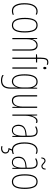

<svg xmlns="http://www.w3.org/2000/svg" viewBox="1496 -2302 1047 4080"><g transform="rotate(90 2020.0 -261.5)"><path d="M212 10Q127 10 87 -62Q47 -134 47 -256Q47 -394 93.5 -465.5Q140 -537 221 -537Q262 -537 293 -519L283 -496Q257 -512 222 -512Q153 -512 113 -448.5Q73 -385 73 -257Q73 -186 87.5 -131Q102 -76 133.5 -45.5Q165 -15 215 -15Q253 -15 292 -32V-6Q276 1 254 5.5Q232 10 212 10Z M670 -264Q670 -124 632 -57Q594 10 517 10Q359 10 359 -266Q359 -400 397.5 -468.5Q436 -537 515 -537Q600 -537 635 -464Q670 -391 670 -264ZM385 -266Q385 -143 417 -79Q449 -15 516 -15Q582 -15 613 -76Q644 -137 644 -265Q644 -380 615.5 -446Q587 -512 515 -512Q446 -512 415.5 -448.5Q385 -385 385 -266Z M941 -537Q996 -537 1025.5 -498.5Q1055 -460 1055 -375V0H1029V-365Q1029 -445 1005.5 -479Q982 -513 941 -513Q889 -513 851 -462.5Q813 -412 813 -311V0H787V-527H807L808 -415H810Q817 -445 832.5 -473Q848 -501 874.5 -519Q901 -537 941 -537Z M1307 -502H1230V0H1204V-502H1134V-523L1204 -528V-605Q1204 -688 1225.5 -726.5Q1247 -765 1302 -765Q1320 -765 1335 -761Q1350 -757 1360 -752L1350 -730Q1339 -736 1326 -738.5Q1313 -741 1301 -741Q1261 -741 1245.5 -708Q1230 -675 1230 -598V-527H1307Z M1426 -724Q1440 -724 1445.5 -713.5Q1451 -703 1451 -691Q1451 -675 1444 -665.5Q1437 -656 1425 -656Q1412 -656 1406 -666.5Q1400 -677 1400 -690Q1400 -702 1405.5 -713Q1411 -724 1426 -724ZM1438 -527V0H1412V-527Z M1714 -537Q1770 -537 1798.5 -507Q1827 -477 1838 -440H1841L1844 -527H1864V35Q1864 138 1821.5 190Q1779 242 1687 242Q1624 242 1574 212V184Q1601 200 1627 208.5Q1653 217 1687 217Q1762 217 1800 174Q1838 131 1838 35V-12Q1838 -35 1838.5 -57.5Q1839 -80 1841 -111H1838Q1827 -60 1793.5 -25Q1760 10 1707 10Q1636 10 1597 -56.5Q1558 -123 1558 -262Q1558 -390 1595 -463.5Q1632 -537 1714 -537ZM1714 -512Q1667 -512 1638 -480.5Q1609 -449 1596.5 -393Q1584 -337 1584 -262Q1584 -135 1615 -75Q1646 -15 1707 -15Q1743 -15 1768 -33.5Q1793 -52 1808.5 -82.5Q1824 -113 1831 -149Q1838 -185 1838 -221V-329Q1838 -378 1825.5 -419.5Q1813 -461 1786 -486.5Q1759 -512 1714 -512Z M2271 -527V0H2251L2250 -112H2248Q2241 -83 2226.5 -55Q2212 -27 2186 -8.5Q2160 10 2117 10Q2003 10 2003 -159V-527H2029V-167Q2029 -87 2052.5 -51Q2076 -15 2119 -15Q2176 -15 2210.5 -67Q2245 -119 2245 -228V-527Z M2550 -535Q2560 -535 2572.5 -532.5Q2585 -530 2595 -524L2587 -500Q2581 -503 2571 -506Q2561 -509 2550 -509Q2523 -509 2502 -487.5Q2481 -466 2467 -431.5Q2453 -397 2446 -356.5Q2439 -316 2439 -277V0H2413V-527H2433L2438 -409H2440Q2448 -436 2460.5 -465Q2473 -494 2495 -514.5Q2517 -535 2550 -535Z M2769 -537Q2832 -537 2860.5 -496.5Q2889 -456 2889 -358V0H2868L2867 -93H2865Q2859 -68 2846.5 -44.5Q2834 -21 2810.5 -5.5Q2787 10 2749 10Q2707 10 2681 -9.5Q2655 -29 2642.5 -61Q2630 -93 2630 -129Q2630 -208 2675 -247.5Q2720 -287 2802 -297L2863 -304V-355Q2863 -445 2841 -478.5Q2819 -512 2769 -512Q2751 -512 2727 -506Q2703 -500 2675 -483L2664 -505Q2715 -537 2769 -537ZM2801 -274Q2727 -266 2691.5 -230.5Q2656 -195 2656 -129Q2656 -73 2681 -42.5Q2706 -12 2749 -12Q2812 -12 2838 -70Q2864 -128 2864 -220V-281Z M3170 10Q3085 10 3045 -62Q3005 -134 3005 -256Q3005 -394 3051.5 -465.5Q3098 -537 3179 -537Q3220 -537 3251 -519L3241 -496Q3215 -512 3180 -512Q3111 -512 3071 -448.5Q3031 -385 3031 -257Q3031 -186 3045.5 -131Q3060 -76 3091.5 -45.5Q3123 -15 3173 -15Q3211 -15 3250 -32V-6Q3234 1 3212 5.5Q3190 10 3170 10ZM3242 145Q3242 188 3212.5 214Q3183 240 3132 240Q3123 240 3110 238.5Q3097 237 3086 234V210Q3111 217 3132 217Q3167 217 3192 198.5Q3217 180 3217 145Q3217 110 3191 96Q3165 82 3124 81L3158 0H3184L3158 62Q3199 67 3220.5 89Q3242 111 3242 145Z M3448 -537Q3511 -537 3539.5 -496.5Q3568 -456 3568 -358V0H3547L3546 -93H3544Q3538 -68 3525.5 -44.5Q3513 -21 3489.5 -5.5Q3466 10 3428 10Q3386 10 3360 -9.5Q3334 -29 3321.5 -61Q3309 -93 3309 -129Q3309 -208 3354 -247.5Q3399 -287 3481 -297L3542 -304V-355Q3542 -445 3520 -478.5Q3498 -512 3448 -512Q3430 -512 3406 -506Q3382 -500 3354 -483L3343 -505Q3394 -537 3448 -537ZM3480 -274Q3406 -266 3370.5 -230.5Q3335 -195 3335 -129Q3335 -73 3360 -42.5Q3385 -12 3428 -12Q3491 -12 3517 -70Q3543 -128 3543 -220V-281ZM3324 -617Q3328 -664 3347.5 -684.5Q3367 -705 3393 -705Q3414 -705 3429.5 -695Q3445 -685 3458 -672.5Q3471 -660 3484.5 -650Q3498 -640 3514 -640Q3557 -640 3562 -706H3584Q3583 -660 3562.5 -638.5Q3542 -617 3514 -617Q3493 -617 3477.5 -627Q3462 -637 3448.5 -649.5Q3435 -662 3422 -672Q3409 -682 3393 -682Q3376 -682 3362.5 -666.5Q3349 -651 3347 -617Z M3994 -264Q3994 -124 3956 -57Q3918 10 3841 10Q3683 10 3683 -266Q3683 -400 3721.5 -468.5Q3760 -537 3839 -537Q3924 -537 3959 -464Q3994 -391 3994 -264ZM3709 -266Q3709 -143 3741 -79Q3773 -15 3840 -15Q3906 -15 3937 -76Q3968 -137 3968 -265Q3968 -380 3939.5 -446Q3911 -512 3839 -512Q3770 -512 3739.5 -448.5Q3709 -385 3709 -266Z"/></g></svg>

Font: Noto Sans Gujarati UI ExtraCondensed Thin
Style: Regular
Weight: 100
Width: 2
Designer: Jelle Bosma - Monotype Design Team, Universal Thirst
Foundry: Monotype Imaging Inc.
Version: Version 2.106; ttfautohint (v1.8.4.7-5d5b)